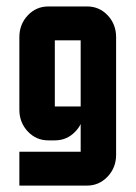

<svg xmlns="http://www.w3.org/2000/svg" viewBox="-20 -435 420 595"><path d="M230 35.2V-50.8Q224.1 -38.1 213.4 -27.3Q187.5 0 149.9 0H129.9Q92.3 0 66.4 -27.3Q40 -55.2 40 -95.2V-319.8Q40 -359.9 66.4 -387.7Q92.3 -415 129.9 -415H250Q287.6 -415 313.5 -387.7Q339.8 -359.9 339.8 -319.8V44.9Q339.8 84.5 313.5 112.3Q287.1 140.1 250 140.1H40V35.2ZM149.9 -105H230V-310.1H149.9Z"/></svg>

Font: Horta
Style: Regular
Weight: 600
Width: 3
Version: Version 0.11